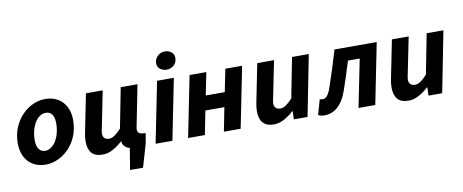

<svg xmlns="http://www.w3.org/2000/svg" viewBox="-73 -1043 3716 1542"><g transform="rotate(-10 1785.0 -272.5)"><path d="M222.1 12Q164.1 12 120.7 -13.3Q77.4 -38.6 53.5 -84.7Q29.5 -130.8 29.5 -192.5Q29.5 -264.4 53.4 -322.2Q77.3 -380.1 117.3 -421.7Q157.4 -463.4 206.9 -485.8Q256.4 -508.1 307.5 -508.1Q365.6 -508.1 408.9 -482.8Q452.3 -457.5 476.2 -411.4Q500.1 -365.3 500.1 -303.6Q500.1 -231.7 476.3 -173.9Q452.4 -116.1 412.3 -74.4Q372.3 -32.7 322.8 -10.4Q273.2 12 222.1 12ZM237.3 -98Q262.7 -98 285.2 -113.5Q307.7 -129 324.8 -156.5Q341.9 -184 351.8 -221Q361.7 -258 361.7 -300.9Q361.7 -346.9 344.5 -372.5Q327.3 -398.1 292.4 -398.1Q267.2 -398.1 244.6 -383Q222 -367.9 204.9 -340.4Q187.8 -313 177.9 -276Q167.9 -239 167.9 -195.2Q167.9 -150.3 185.5 -124.2Q203.1 -98 237.3 -98Z M880.5 172 909.6 -3.6Q888.1 -6.6 870.7 -23.4Q853.3 -40.2 851.7 -61.9Q851.7 -62.9 852 -64.3Q852.2 -65.6 852.4 -66.8H848.4Q814.9 -35.2 772.8 -11.6Q730.8 12 685.9 12Q624.9 12 596.8 -20.9Q568.6 -53.8 568.6 -115.5Q568.6 -132.7 570.6 -150.2Q572.6 -167.6 576.6 -186.1L638.6 -496.1H775.4L716.7 -203.3Q713.5 -188.7 711.1 -177.3Q708.7 -165.8 708.7 -155.8Q708.7 -130.4 721.9 -117.5Q735 -104.6 759.1 -104.6Q781.4 -104.6 805 -120.7Q828.6 -136.7 858.4 -169.4L922.2 -496.1H1058.9L991.7 -156Q990.7 -152 990.2 -147.7Q989.7 -143.4 989.7 -138.4Q989.7 -117.1 1004.5 -107.8Q1019.3 -98.5 1055.3 -98.5L1041.7 -16.9L986.6 172Z M1119.2 0 1218.7 -496H1355.4L1256.3 0ZM1309.7 -570.3Q1282.1 -570.3 1258.8 -587Q1235.6 -603.6 1235.6 -636.2Q1235.6 -669.1 1260.7 -693.3Q1285.8 -717.4 1321 -717.4Q1349.5 -717.4 1372.3 -700.4Q1395.2 -683.3 1395.2 -651.2Q1395.2 -616.2 1370.6 -593.3Q1346 -570.3 1309.7 -570.3Z M1384.3 0 1483.6 -496.1H1620.4L1583.3 -311.8H1738.3L1775.4 -496.1H1912.2L1812.9 0H1676.1L1714.2 -193.5H1559.2L1521.1 0Z M2082.8 12Q2021.8 12 1993.8 -21Q1965.7 -54 1965.7 -115.4Q1965.7 -132.4 1967.7 -150Q1969.7 -167.6 1973.7 -186L2035.7 -496H2172.4L2113.5 -203.4Q2110.5 -188.6 2108 -177.2Q2105.5 -165.8 2105.5 -155.9Q2105.5 -130.5 2118.8 -117.6Q2132 -104.6 2156.3 -104.6Q2178.5 -104.6 2202.1 -120.6Q2225.8 -136.6 2255.5 -169.4L2319.2 -496H2455.9L2358.4 0H2246.8L2249 -66.6H2245Q2211.8 -35.3 2169.6 -11.7Q2127.4 12 2082.8 12Z M2494.1 11.3Q2478.4 11.3 2466.4 8.1Q2454.5 5 2444.4 0.4L2479.4 -123.2Q2485.1 -122.2 2491.3 -120.7Q2497.5 -119.2 2504.4 -119.2Q2524.8 -119.2 2540.9 -138.9Q2557 -158.6 2571.8 -202Q2596.8 -275.1 2620.4 -348.1Q2643.9 -421 2665.6 -496.1H3010L2910.7 0H2774L2852.4 -389.4H2756.5Q2739.1 -330.3 2720.3 -273.9Q2701.6 -217.5 2682.2 -160.1Q2654.7 -77.5 2606.9 -33.1Q2559 11.3 2494.1 11.3Z M3180.8 12Q3119.8 12 3091.8 -21Q3063.7 -54 3063.7 -115.4Q3063.7 -132.4 3065.7 -150Q3067.7 -167.6 3071.7 -186L3133.7 -496H3270.4L3211.5 -203.4Q3208.5 -188.6 3206 -177.2Q3203.5 -165.8 3203.5 -155.9Q3203.5 -130.5 3216.8 -117.6Q3230 -104.6 3254.3 -104.6Q3276.5 -104.6 3300.1 -120.6Q3323.8 -136.6 3353.5 -169.4L3417.2 -496H3553.9L3456.4 0H3344.8L3347 -66.6H3343Q3309.8 -35.3 3267.6 -11.7Q3225.4 12 3180.8 12Z"/></g></svg>

Font: Source Sans 3 VF
Style: Italic
Weight: 200
Italic angle: -11°
Designer: Paul D. Hunt
Foundry: Adobe Systems Incorporated
Version: Version 3.042;hotconv 1.0.118;makeotfexe 2.5.65603